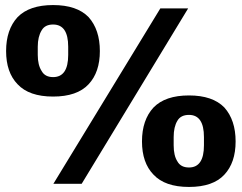

<svg xmlns="http://www.w3.org/2000/svg" viewBox="-20 -720 947 752"><path d="M327.1 -652.8Q371.1 -603.5 371.1 -520Q371.1 -437 327.1 -390.1Q282.2 -341.8 188 -341.8Q93.8 -341.8 48.8 -390.1Q3.9 -436.5 3.9 -520Q3.9 -604 48.8 -652.8Q94.7 -700.2 188 -700.2Q281.2 -700.2 327.1 -652.8ZM299.8 0H189L607.9 -687H716.8ZM188 -624Q156.2 -624 143.1 -601.1Q127.9 -576.2 127.9 -537.1V-504.9Q127.9 -465.3 143.1 -441.9Q156.2 -418 188 -418Q247.1 -418 247.1 -504.9V-537.1Q247.1 -624 188 -624ZM720.2 -346.2Q813 -346.2 858.9 -298.8Q902.8 -249.5 902.8 -166Q902.8 -83 858.9 -36.1Q814.5 12.2 720.2 12.2Q626 12.2 581.1 -36.1Q536.1 -82.5 536.1 -166Q536.1 -250 581.1 -298.8Q627 -346.2 720.2 -346.2ZM720.2 -270Q688 -270 674.8 -247.1Q660.2 -223.1 660.2 -183.1V-150.9Q660.2 -110.4 674.8 -87.9Q688 -64 720.2 -64Q778.8 -64 778.8 -150.9V-183.1Q778.8 -270 720.2 -270Z"/></svg>

Font: Archivo-RBTV
Style: Regular
Weight: 500
Designer: Hector Gatti
Foundry: Hector Gatti
Version: ""